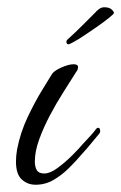

<svg xmlns="http://www.w3.org/2000/svg" viewBox="-20 -509 334 529"><path d="M78 0Q56 0 40 -14.5Q24 -29 24 -64Q24 -79 27 -97Q36 -144 56.5 -187Q77 -230 96.5 -261.5Q116 -293 122 -303Q127 -313 148 -322.5Q169 -332 183 -332Q195 -332 195 -324Q195 -317 190 -311Q175 -287 155.5 -256.5Q136 -226 118 -192Q100 -158 88 -125Q76 -92 76 -64Q76 -49 81.5 -40Q87 -31 102 -31Q118 -31 139 -46.5Q160 -62 179.5 -81.5Q199 -101 208 -112Q218 -123 227.5 -133Q237 -143 245 -154Q248 -157 250 -157Q256 -157 256 -148Q256 -143 252 -139Q241 -126 230 -112.5Q219 -99 207 -86Q191 -67 171 -47Q151 -27 128 -13.5Q105 0 78 0ZM169 -387Q163 -387 163 -394Q163 -398 167 -401Q186 -418 209.5 -441.5Q233 -465 243 -475Q247 -480 253.5 -484.5Q260 -489 267 -489Q281 -489 287.5 -483Q294 -477 294 -473Q294 -471 280.5 -460Q267 -449 250.5 -437.5Q234 -426 225 -420Q219 -416 207 -408Q195 -400 184 -394Q173 -388 170 -387Z"/></svg>

Font: Birthstone
Style: Regular
Weight: 400
Designer: Robert E. Leuschke
Foundry: Robert E. Leuschke
Version: Version 1.013; ttfautohint (v1.8.3)